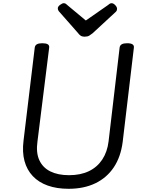

<svg xmlns="http://www.w3.org/2000/svg" viewBox="-20 -1160 903 1199"><path d="M408 19Q335 19 278.5 -1Q222 -21 185 -60Q148 -99 133 -154.5Q118 -210 127 -282L197 -863Q199 -877 210.5 -883.5Q222 -890 244 -890Q267 -890 278 -883.5Q289 -877 287 -862L214 -277Q204 -207 225.5 -160Q247 -113 294.5 -89.5Q342 -66 411 -66Q483 -66 535 -91Q587 -116 618.5 -163.5Q650 -211 658 -277L727 -863Q729 -877 740.5 -883.5Q752 -890 774 -890Q820 -890 816 -862L746 -273Q734 -180 690.5 -115Q647 -50 575.5 -15.5Q504 19 408 19ZM677 -1140Q688 -1140 699.5 -1128Q711 -1116 711 -1105Q711 -1100 709.5 -1095.5Q708 -1091 703 -1086L558 -952Q548 -944 537.5 -937.5Q527 -931 509 -931Q492 -931 482.5 -938Q473 -945 467 -954L348 -1089Q343 -1096 342 -1100.5Q341 -1105 341 -1108Q341 -1119 355 -1129.5Q369 -1140 378 -1140Q387 -1140 392 -1135.5Q397 -1131 403 -1126L516 -1032L651 -1126Q658 -1131 663.5 -1135.5Q669 -1140 677 -1140Z"/></svg>

Font: Playwrite GB S
Style: Italic
Weight: 400
Italic angle: -7°
Designer: Veronika Burian, José Scaglione
Foundry: TypeTogether
Version: Version 1.000